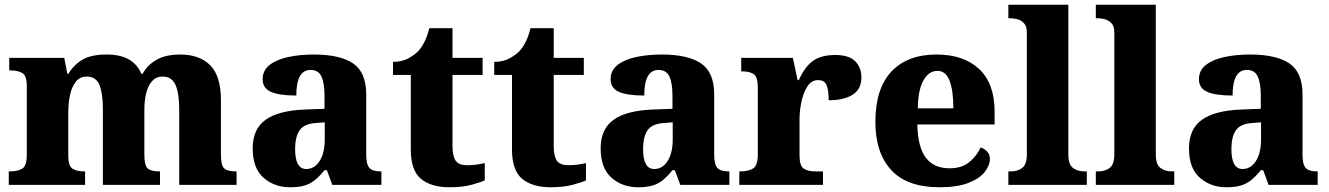

<svg xmlns="http://www.w3.org/2000/svg" viewBox="-20 -780 5607 810"><path d="M17 0V-57H22Q56 -57 74.5 -69Q93 -81 93 -125V-419Q93 -460 74.5 -471.5Q56 -483 23 -483H19V-536H251L264 -469H269Q290 -505 326.5 -527.5Q363 -550 431 -550Q542 -550 576 -469H582Q601 -505 640 -527.5Q679 -550 740 -550Q822 -550 867 -504.5Q912 -459 912 -358V-128Q912 -82 926 -69.5Q940 -57 974 -57H978V0H736V-322Q736 -386 720.5 -421.5Q705 -457 666 -457Q639 -457 621.5 -437.5Q604 -418 596.5 -386Q589 -354 589 -316V-128Q589 -82 603 -69.5Q617 -57 651 -57H655V0H414V-322Q414 -386 399.5 -421.5Q385 -457 346 -457Q317 -457 300 -435.5Q283 -414 275.5 -379.5Q268 -345 268 -305V-122Q268 -81 285 -69Q302 -57 335 -57H339V0Z M1203 10Q1138 10 1092 -30Q1046 -70 1046 -154Q1046 -236 1101 -275Q1156 -314 1268 -318L1349 -321V-375Q1349 -430 1336 -457.5Q1323 -485 1290 -485Q1230 -485 1230 -377Q1158 -377 1123 -392.5Q1088 -408 1088 -446Q1088 -483 1117.5 -506Q1147 -529 1196 -539.5Q1245 -550 1304 -550Q1414 -550 1469.5 -512.5Q1525 -475 1525 -381V-128Q1525 -87 1538 -72Q1551 -57 1585 -57H1589V0H1382L1359 -62H1349Q1327 -35 1307.5 -19.5Q1288 -4 1264 3Q1240 10 1203 10ZM1272 -67Q1307 -67 1328.5 -101Q1350 -135 1350 -191V-264L1313 -261Q1263 -258 1244 -230.5Q1225 -203 1225 -151Q1225 -67 1272 -67Z M1876 10Q1799 10 1756 -25.5Q1713 -61 1713 -149V-464H1638V-519Q1676 -519 1703 -534Q1730 -549 1745 -565Q1759 -580 1771 -604Q1783 -628 1791 -661H1889V-536H2016V-464H1889V-165Q1889 -122 1902 -102.5Q1915 -83 1951 -83Q1971 -83 1990 -85.5Q2009 -88 2025 -92V-19Q2008 -11 1969.5 -0.5Q1931 10 1876 10Z M2303 10Q2226 10 2183 -25.5Q2140 -61 2140 -149V-464H2065V-519Q2103 -519 2130 -534Q2157 -549 2172 -565Q2186 -580 2198 -604Q2210 -628 2218 -661H2316V-536H2443V-464H2316V-165Q2316 -122 2329 -102.5Q2342 -83 2378 -83Q2398 -83 2417 -85.5Q2436 -88 2452 -92V-19Q2435 -11 2396.5 -0.5Q2358 10 2303 10Z M2671 10Q2606 10 2560 -30Q2514 -70 2514 -154Q2514 -236 2569 -275Q2624 -314 2736 -318L2817 -321V-375Q2817 -430 2804 -457.5Q2791 -485 2758 -485Q2698 -485 2698 -377Q2626 -377 2591 -392.5Q2556 -408 2556 -446Q2556 -483 2585.5 -506Q2615 -529 2664 -539.5Q2713 -550 2772 -550Q2882 -550 2937.5 -512.5Q2993 -475 2993 -381V-128Q2993 -87 3006 -72Q3019 -57 3053 -57H3057V0H2850L2827 -62H2817Q2795 -35 2775.5 -19.5Q2756 -4 2732 3Q2708 10 2671 10ZM2740 -67Q2775 -67 2796.5 -101Q2818 -135 2818 -191V-264L2781 -261Q2731 -258 2712 -230.5Q2693 -203 2693 -151Q2693 -67 2740 -67Z M3099 0V-57H3104Q3138 -57 3157.5 -69.5Q3177 -82 3177 -129V-411Q3177 -455 3160 -467Q3143 -479 3110 -479H3107V-536H3325L3345 -442H3350Q3375 -498 3409.5 -523Q3444 -548 3504 -548Q3562 -548 3588 -521.5Q3614 -495 3614 -454Q3614 -403 3576.5 -380Q3539 -357 3476 -357Q3476 -398 3467.5 -420Q3459 -442 3431 -442Q3404 -442 3387 -416.5Q3370 -391 3361.5 -352.5Q3353 -314 3353 -276V-124Q3353 -80 3371 -68.5Q3389 -57 3418 -57H3452V0Z M3943 10Q3807 10 3740 -62.5Q3673 -135 3673 -266Q3673 -406 3740.5 -478Q3808 -550 3931 -550Q4045 -550 4110.5 -489Q4176 -428 4176 -309V-255H3850Q3852 -159 3886 -114.5Q3920 -70 3986 -70Q4037 -70 4068.5 -95.5Q4100 -121 4117 -158Q4133 -153 4144.5 -140.5Q4156 -128 4156 -110Q4156 -82 4134.5 -54.5Q4113 -27 4066 -8.5Q4019 10 3943 10ZM4002 -323Q4002 -398 3986 -439.5Q3970 -481 3935 -481Q3898 -481 3875.5 -440.5Q3853 -400 3852 -323Z M4234 0V-57H4245Q4274 -57 4293 -72Q4312 -87 4312 -128V-644Q4312 -670 4299.5 -682.5Q4287 -695 4271.5 -699Q4256 -703 4245 -703H4234V-760H4487V-128Q4487 -87 4506 -72Q4525 -57 4554 -57H4565V0Z M4603 0V-57H4614Q4643 -57 4662 -72Q4681 -87 4681 -128V-644Q4681 -670 4668.5 -682.5Q4656 -695 4640.5 -699Q4625 -703 4614 -703H4603V-760H4856V-128Q4856 -87 4875 -72Q4894 -57 4923 -57H4934V0Z M5153 10Q5088 10 5042 -30Q4996 -70 4996 -154Q4996 -236 5051 -275Q5106 -314 5218 -318L5299 -321V-375Q5299 -430 5286 -457.5Q5273 -485 5240 -485Q5180 -485 5180 -377Q5108 -377 5073 -392.5Q5038 -408 5038 -446Q5038 -483 5067.5 -506Q5097 -529 5146 -539.5Q5195 -550 5254 -550Q5364 -550 5419.5 -512.5Q5475 -475 5475 -381V-128Q5475 -87 5488 -72Q5501 -57 5535 -57H5539V0H5332L5309 -62H5299Q5277 -35 5257.5 -19.5Q5238 -4 5214 3Q5190 10 5153 10ZM5222 -67Q5257 -67 5278.5 -101Q5300 -135 5300 -191V-264L5263 -261Q5213 -258 5194 -230.5Q5175 -203 5175 -151Q5175 -67 5222 -67Z"/></svg>

Font: Noto Serif Georgian ExtraBold
Style: Regular
Weight: 800
Designer: Monotype Design Team, Akaki Razmadze
Foundry: Google LLC
Version: Version 2.003; ttfautohint (v1.8.4.7-5d5b)